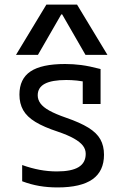

<svg xmlns="http://www.w3.org/2000/svg" viewBox="-20 -810 540 840"><path d="M232 10Q189 10 151.5 3.5Q114 -3 77 -17V-88Q116 -74 153.5 -67Q191 -60 229 -60Q293 -60 324 -79Q355 -98 355 -137Q355 -157 342.5 -173Q330 -189 303.5 -204Q277 -219 233 -234Q172 -254 135 -276.5Q98 -299 81.5 -328Q65 -357 65 -396Q65 -465 113.5 -497.5Q162 -530 265 -530Q300 -530 335 -525.5Q370 -521 420 -508V-355H342V-495L378 -447Q341 -455 317 -457.5Q293 -460 270 -460Q207 -460 176 -443.5Q145 -427 145 -393Q145 -374 157 -357.5Q169 -341 196 -326Q223 -311 269 -295Q330 -274 366.5 -251.5Q403 -229 419 -200.5Q435 -172 435 -133Q435 -61 384.5 -25.5Q334 10 232 10ZM50 -570 183 -790H317L450 -570H354L252 -747H248L146 -570Z"/></svg>

Font: M PLUS Code Latin
Style: Regular
Weight: 400
Designer: Coji Morishita
Foundry: UNDERFOREST DESIGN
Version: Version 1.002; ttfautohint (v1.8.3)